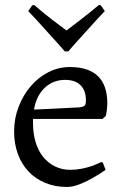

<svg xmlns="http://www.w3.org/2000/svg" viewBox="-20 -730 488 762"><path d="M296 -304Q311 -306 316 -311Q321 -316 321 -331Q321 -371 299.5 -392Q278 -413 238 -413Q191 -413 157.5 -381.5Q124 -350 115 -295ZM111 -258V-242Q111 -200 121.5 -165.5Q132 -131 151.5 -107Q171 -83 198.5 -69.5Q226 -56 259 -56Q282 -56 304.5 -60.5Q327 -65 344 -71Q364 -78 382 -87L388 -85L399 -56Q372 -37 345 -22Q322 -9 295.5 1.5Q269 12 246 12Q199 12 160 -4Q121 -20 93.5 -49Q66 -78 51 -118.5Q36 -159 36 -209Q36 -260 54 -306.5Q72 -353 102 -388Q132 -423 172 -443.5Q212 -464 257 -464Q406 -464 406 -319Q405 -298 404 -291.5Q403 -285 400 -270L387 -258ZM108 -709 116 -710Q154 -677 188 -651Q222 -625 244 -609Q265 -625 299.5 -651.5Q334 -678 372 -710L380 -709L396 -686Q370 -659 344.5 -630.5Q319 -602 298 -579Q273 -552 251 -526H237Q215 -552 190 -579Q169 -602 143.5 -630.5Q118 -659 92 -686Z"/></svg>

Font: Alegreya
Style: Regular
Weight: 400
Designer: Juan Pablo del Peral
Foundry: Juan Pablo del Peral
Version: Version 1.003